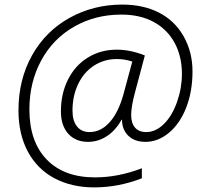

<svg xmlns="http://www.w3.org/2000/svg" viewBox="-20 -732 882 842"><path d="M824.2 -418.9Q824.2 -331.5 796.9 -261Q769.5 -190.4 721.4 -150.1Q673.3 -109.9 618.2 -109.9Q570.3 -109.9 542.7 -136.7Q515.1 -163.6 515.1 -207H513.2Q486.8 -159.7 448.5 -134.8Q410.2 -109.9 366.2 -109.9Q311.5 -109.9 279.3 -145.5Q247.1 -181.2 247.1 -244.1Q247.1 -320.3 277.8 -382.3Q308.6 -444.3 364.7 -479.2Q420.9 -514.2 492.2 -514.2Q551.8 -514.2 615.2 -488.8L574.2 -335Q555.2 -266.6 555.2 -227.1Q555.2 -192.4 572 -172.6Q588.9 -152.8 621.1 -152.8Q663.1 -152.8 699.2 -188.7Q735.4 -224.6 756.6 -285.4Q777.8 -346.2 777.8 -408.2Q777.8 -484.4 746.1 -543.5Q714.4 -602.5 654.8 -635.3Q595.2 -668 512.2 -668Q397.5 -668 304.9 -615Q212.4 -562 160.6 -466.6Q108.9 -371.1 108.9 -252Q108.9 -111.3 184.6 -32.7Q260.3 45.9 397 45.9Q498 45.9 602.1 5.9V49.8Q499.5 89.8 393.1 89.8Q293.9 89.8 218.5 49.6Q143.1 9.3 102.1 -67.1Q61 -143.6 61 -248Q61 -382.8 120.4 -489Q179.7 -595.2 284.9 -653.6Q390.1 -711.9 516.1 -711.9Q608.4 -711.9 677.5 -676.5Q746.6 -641.1 785.4 -572.5Q824.2 -503.9 824.2 -418.9ZM492.2 -473.1Q437 -473.1 392.3 -444.3Q347.7 -415.5 322.8 -363.5Q297.9 -311.5 297.9 -247.1Q297.9 -202.1 317.6 -177.5Q337.4 -152.8 373 -152.8Q422.4 -152.8 461.2 -196.3Q500 -239.7 522 -320.8L560.1 -461.9Q527.8 -473.1 492.2 -473.1Z"/></svg>

Font: TypoPRO Open Sans
Style: Italic
Weight: 300
Italic angle: -12°
Foundry: Ascender Corporation
Version: Version 1.10